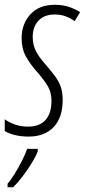

<svg xmlns="http://www.w3.org/2000/svg" viewBox="-34 -560 354 801"><path d="M85.4 9.8Q51.8 9.8 25.6 2.7Q-0.5 -4.4 -14.2 -13.2V-62.5Q1.5 -50.3 27.3 -41Q53.2 -31.7 82 -31.7Q131.3 -31.7 156 -59.6Q180.7 -87.4 180.7 -138.7Q180.7 -172.9 166.7 -198Q152.8 -223.1 120.1 -260.7Q92.3 -292 74.2 -324.2Q56.2 -356.4 56.2 -401.4Q56.2 -459.5 92.5 -499.8Q128.9 -540 193.8 -540Q230 -540 256.1 -530.5Q282.2 -521 300.3 -509.3L277.3 -471.7Q262.7 -482.9 241.9 -491.2Q221.2 -499.5 193.4 -499.5Q151.4 -499.5 127 -474.1Q102.5 -448.7 102.5 -406.7Q102.5 -374.5 114.7 -349.1Q127 -323.7 154.8 -292.5Q178.7 -264.6 195.1 -242.7Q211.4 -220.7 219.5 -197.5Q227.5 -174.3 227.5 -142.6Q227.5 -69.8 189.9 -30Q152.3 9.8 85.4 9.8ZM-2.4 221.2V206.5Q10.7 191.9 26.9 165.8Q43 139.6 57.4 111.3Q71.8 83 79.1 61H123.5V71.3Q115.7 92.3 98.1 120.8Q80.6 149.4 59.8 176.5Q39.1 203.6 21 221.2Z"/></svg>

Font: Open Sans Condensed Light
Style: Italic
Weight: 300
Width: 3
Italic angle: -12°
Designer: Monotype Design Team
Foundry: Monotype Imaging Inc.
Version: Version 3.000; ttfautohint (v1.8.4)